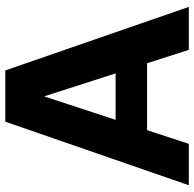

<svg xmlns="http://www.w3.org/2000/svg" viewBox="-24 -736 759 752"><g transform="rotate(-90 356.0 -359.5)"><path d="M7 0 255.9 -718.8H456.6L705.5 0H537.3L355.7 -564.6H354.3L169.1 0ZM163.3 -163.5V-286.7H548V-163.5Z"/></g></svg>

Font: Inter Display V
Style: Regular
Weight: 400
Designer: Rasmus Andersson
Foundry: rsms
Version: Version 3.015;git-src